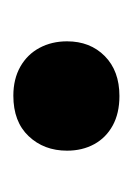

<svg xmlns="http://www.w3.org/2000/svg" viewBox="26 -216 203 295"><g transform="rotate(90 127.5 -68.5)"><path d="M127 12.5Q101.5 12.5 82.5 1.8Q63.5 -9 53.5 -27.8Q43.5 -46.5 43.5 -70Q43.5 -105.5 66.2 -128Q89 -150.5 127.5 -150.5Q154 -150.5 172.8 -140.2Q191.5 -130 201.5 -111.8Q211.5 -93.5 211.5 -70Q211.5 -34.5 189.2 -11Q167 12.5 127 12.5Z"/></g></svg>

Font: Commissioner Thin SemiBold
Style: Regular
Weight: 600
Version: Version 1.000